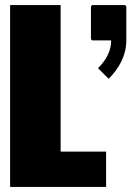

<svg xmlns="http://www.w3.org/2000/svg" viewBox="-20 -740 530 760"><path d="M345 -580H420C420 -539 401 -503 368 -470L410 -428C450 -468 480 -519 480 -580V-715L475 -720H345L340 -715V-585ZM20 -720V0H400V-140H220V-720Z"/></svg>

Font: MikodacsPCS
Style: Regular
Weight: 900
Designer: gluk (gluksza@wp.pl)
Foundry: gluk (gluksza@wp.pl)
Version: Version 0.27